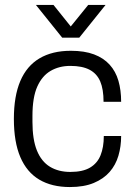

<svg xmlns="http://www.w3.org/2000/svg" viewBox="-20 -743 545 775"><path d="M262 12Q189 12 138.5 -18Q88 -48 62 -109Q36 -170 36 -263Q36 -355 62 -416Q88 -477 139.5 -507.5Q191 -538 266 -538Q321 -538 359.5 -523.5Q398 -509 422.5 -482Q447 -455 458 -417Q469 -379 469 -332H398Q398 -383 384.5 -414.5Q371 -446 341.5 -461.5Q312 -477 264 -477Q219 -477 184.5 -457Q150 -437 130.5 -393.5Q111 -350 111 -275V-251Q111 -180 129 -135.5Q147 -91 181.5 -70Q216 -49 264 -49Q314 -49 343.5 -66.5Q373 -84 386 -116.5Q399 -149 399 -194H469Q469 -152 458 -114.5Q447 -77 422.5 -49Q398 -21 358.5 -4.5Q319 12 262 12ZM125 -723H196L285 -612H246L336 -723H406L300 -591H231Z"/></svg>

Font: Archivo SemiBold Light
Style: Regular
Weight: 300
Version: Version 2.001